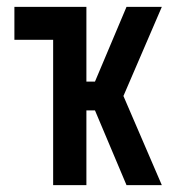

<svg xmlns="http://www.w3.org/2000/svg" viewBox="-20 -540 540 560"><path d="M135 0V-424H22V-520H232V-302H257L349 -520H452L340 -260L452 0H349L257 -218H232V0Z"/></svg>

Font: Iosevka Fixed
Style: Bold
Weight: 700
Monospace: yes
Designer: Belleve Invis
Foundry: Belleve Invis
Version: Version 32.3.0